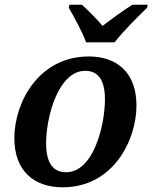

<svg xmlns="http://www.w3.org/2000/svg" viewBox="-20 -786 648 816"><path d="M346 -606H467C504 -654 566 -715 605 -753L608 -766H543C507 -744 452 -704 416 -676C392 -704 354 -743 328 -766H275L272 -753C295 -715 330 -650 346 -606ZM246 10C464 10 560 -194 560 -337C560 -485 469 -546 358 -546C142 -546 41 -348 41 -199C41 -59 125 10 246 10ZM261 -54C209 -54 176 -88 176 -177C176 -292 229 -485 342 -485C394 -485 426 -450 426 -364C426 -252 377 -54 261 -54Z"/></svg>

Font: Noto Serif SemiBold
Style: Italic
Weight: 600
Italic angle: -12°
Designer: Monotype Design Team
Foundry: Monotype Imaging Inc.
Version: Version 2.014